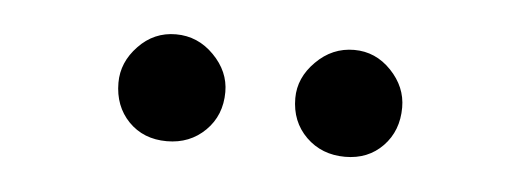

<svg xmlns="http://www.w3.org/2000/svg" viewBox="-25 -741 508 187"><g transform="rotate(5 228.5 -648.0)"><path d="M141.6 -700.2Q163.1 -700.2 178.7 -684.3Q194.3 -668.5 194.3 -648.4Q194.3 -625.5 179.2 -610.6Q164.1 -595.7 141.6 -595.7Q118.7 -595.7 104.2 -610.6Q89.8 -625.5 89.8 -648.4Q89.8 -668.5 105 -684.3Q120.1 -700.2 141.6 -700.2ZM315.9 -700.2Q336.9 -700.2 352.1 -684.3Q367.2 -668.5 367.2 -648.4Q367.2 -625.5 352.8 -610.6Q338.4 -595.7 315.9 -595.7Q293 -595.7 277.8 -610.6Q262.7 -625.5 262.7 -648.4Q262.7 -668.5 278.6 -684.3Q294.4 -700.2 315.9 -700.2Z"/></g></svg>

Font: KhunPaOh
Style: Regular
Weight: 400
Designer: Khon Soe Zaw Thu
Version: Version 1.00 July 11, 2016, initial release